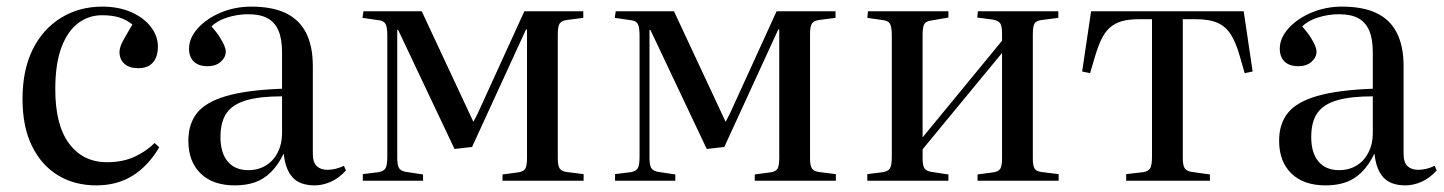

<svg xmlns="http://www.w3.org/2000/svg" viewBox="-20 -546 4361 580"><path d="M271 14Q205 14 155 -16.5Q105 -47 76.5 -105Q48 -163 48 -247Q48 -334 78.5 -396Q109 -458 164 -492Q219 -526 289 -526Q339 -526 377 -509Q415 -492 436 -464.5Q457 -437 457 -405Q457 -385 450.5 -370.5Q444 -356 431 -348Q418 -340 398 -340Q370 -340 355.5 -353.5Q341 -367 341 -389Q341 -403 351 -421.5Q361 -440 380 -472Q361 -487 339.5 -493.5Q318 -500 288 -500Q248 -500 216 -476Q184 -452 165.5 -402.5Q147 -353 147 -276Q147 -168 189 -112Q231 -56 303 -56Q351 -56 386.5 -72.5Q422 -89 447 -114L461 -101Q428 -45 381 -15.5Q334 14 271 14Z M689 14Q623 14 586 -22Q549 -58 549 -121Q549 -172 575.5 -205Q602 -238 664 -256Q726 -274 832 -278V-388Q832 -429 821 -454Q810 -479 788 -491Q766 -503 730 -503Q697 -503 666 -493Q635 -483 619 -466Q635 -448 644 -433.5Q653 -419 657.5 -408.5Q662 -398 662 -390Q662 -373 647 -359.5Q632 -346 607 -346Q580 -346 565.5 -360Q551 -374 551 -399Q551 -431 577.5 -460.5Q604 -490 647 -508Q690 -526 739 -526Q802 -526 843 -506.5Q884 -487 904.5 -447Q925 -407 925 -346V-82Q925 -55 937 -44Q949 -33 969 -33Q981 -33 993.5 -36Q1006 -39 1019 -45L1025 -31Q1003 -7 978.5 3.5Q954 14 931 14Q886 14 864 -10Q842 -34 837 -82Q820 -47 798 -25.5Q776 -4 749.5 5Q723 14 689 14ZM730 -32Q760 -32 783 -46Q806 -60 819 -85.5Q832 -111 832 -143V-255Q765 -255 724 -243Q683 -231 664.5 -204.5Q646 -178 646 -132Q646 -84 668 -58Q690 -32 730 -32Z M1076 0V-20L1124 -26Q1140 -29 1145 -38.5Q1150 -48 1150 -74V-438Q1150 -463 1145 -473Q1140 -483 1124 -485L1075 -492L1078 -512H1254L1410 -178L1423 -203L1564 -512H1742V-492L1695 -486Q1677 -484 1671 -475.5Q1665 -467 1665 -443V-67Q1665 -45 1671 -36.5Q1677 -28 1695 -26L1743 -20V0H1498V-19L1543 -25Q1561 -27 1566.5 -36Q1572 -45 1572 -68V-457H1569L1406 -102L1353 -96L1183 -455L1180 -456V-70Q1180 -48 1185 -39Q1190 -30 1205 -27L1258 -19V0Z M1838 0V-20L1886 -26Q1902 -29 1907 -38.5Q1912 -48 1912 -74V-438Q1912 -463 1907 -473Q1902 -483 1886 -485L1837 -492L1840 -512H2016L2172 -178L2185 -203L2326 -512H2504V-492L2457 -486Q2439 -484 2433 -475.5Q2427 -467 2427 -443V-67Q2427 -45 2433 -36.5Q2439 -28 2457 -26L2505 -20V0H2260V-19L2305 -25Q2323 -27 2328.5 -36Q2334 -45 2334 -68V-457H2331L2168 -102L2115 -96L1945 -455L1942 -456V-70Q1942 -48 1947 -39Q1952 -30 1967 -27L2020 -19V0Z M2600 0V-20L2648 -26Q2664 -29 2669 -38.5Q2674 -48 2674 -74V-438Q2674 -463 2669 -473Q2664 -483 2649 -485L2600 -492L2602 -512H2845V-493L2793 -484Q2777 -482 2772 -473Q2767 -464 2767 -440V-131L3007 -423V-444Q3007 -467 3001.5 -475.5Q2996 -484 2978 -487L2932 -493L2934 -512H3177V-492L3130 -486Q3111 -484 3105.5 -475.5Q3100 -467 3100 -443V-67Q3100 -45 3105.5 -36.5Q3111 -28 3129 -26L3178 -20V0H2933V-19L2978 -25Q2996 -27 3001.5 -36Q3007 -45 3007 -68V-386L2767 -95V-70Q2767 -47 2772 -38.5Q2777 -30 2792 -27L2845 -19V0Z M3382 0V-20L3434 -26Q3450 -29 3455 -38.5Q3460 -48 3460 -74V-488H3421Q3389 -488 3367.5 -481.5Q3346 -475 3331.5 -461.5Q3317 -448 3307 -427Q3297 -406 3288 -376L3273 -325L3249 -330L3276 -512H3737L3764 -330L3740 -325L3725 -377Q3714 -416 3699 -440.5Q3684 -465 3659 -476.5Q3634 -488 3591 -488H3553V-70Q3553 -48 3558 -39Q3563 -30 3578 -27L3635 -19V0Z M3984 14Q3918 14 3881 -22Q3844 -58 3844 -121Q3844 -172 3870.5 -205Q3897 -238 3959 -256Q4021 -274 4127 -278V-388Q4127 -429 4116 -454Q4105 -479 4083 -491Q4061 -503 4025 -503Q3992 -503 3961 -493Q3930 -483 3914 -466Q3930 -448 3939 -433.5Q3948 -419 3952.5 -408.5Q3957 -398 3957 -390Q3957 -373 3942 -359.5Q3927 -346 3902 -346Q3875 -346 3860.5 -360Q3846 -374 3846 -399Q3846 -431 3872.5 -460.5Q3899 -490 3942 -508Q3985 -526 4034 -526Q4097 -526 4138 -506.5Q4179 -487 4199.5 -447Q4220 -407 4220 -346V-82Q4220 -55 4232 -44Q4244 -33 4264 -33Q4276 -33 4288.5 -36Q4301 -39 4314 -45L4320 -31Q4298 -7 4273.5 3.5Q4249 14 4226 14Q4181 14 4159 -10Q4137 -34 4132 -82Q4115 -47 4093 -25.5Q4071 -4 4044.5 5Q4018 14 3984 14ZM4025 -32Q4055 -32 4078 -46Q4101 -60 4114 -85.5Q4127 -111 4127 -143V-255Q4060 -255 4019 -243Q3978 -231 3959.5 -204.5Q3941 -178 3941 -132Q3941 -84 3963 -58Q3985 -32 4025 -32Z"/></svg>

Font: Literata 60pt
Style: Regular
Weight: 400
Designer: Latin by Veronika Burian and Jose Scaglione. Greek by Irene Vlachou. Cyrillic by Vera Evstafieva.
Foundry: TypeTogether
Version: Version 3.002